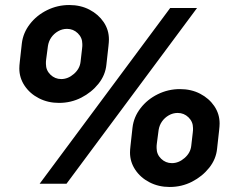

<svg xmlns="http://www.w3.org/2000/svg" viewBox="-20 -732 952 765"><path d="M656 13Q612 13 576 -5.5Q540 -24 519 -55.5Q498 -87 498 -124Q498 -128 498.5 -136.5Q499 -145 500 -152L508 -224Q513 -266 540 -301Q567 -336 608.5 -356.5Q650 -377 697 -377Q742 -377 777.5 -358.5Q813 -340 834 -309Q855 -278 855 -240Q855 -236 854.5 -228Q854 -220 853 -212L845 -140Q841 -98 813.5 -63.5Q786 -29 745 -8Q704 13 656 13ZM215 -322Q171 -322 135 -340.5Q99 -359 78 -390.5Q57 -422 57 -459Q57 -463 57.5 -471.5Q58 -480 59 -487L67 -559Q72 -601 99 -636Q126 -671 167.5 -691.5Q209 -712 256 -712Q301 -712 336.5 -693.5Q372 -675 393 -644Q414 -613 414 -575Q414 -571 413.5 -563Q413 -555 412 -547L404 -475Q400 -433 372.5 -398.5Q345 -364 304 -343Q263 -322 215 -322ZM224 -417Q251 -417 274.5 -437.5Q298 -458 301 -486L307 -538Q308 -544 308 -548.5Q308 -553 308 -557Q308 -582 290 -599.5Q272 -617 247 -617Q228 -617 211.5 -607.5Q195 -598 184.5 -583Q174 -568 171 -549L164 -496Q163 -490 163 -486Q163 -482 163 -477Q163 -452 181 -434.5Q199 -417 224 -417ZM665 -82Q692 -82 715.5 -102.5Q739 -123 742 -151L748 -203Q749 -209 749 -213.5Q749 -218 749 -222Q749 -247 731 -264.5Q713 -282 688 -282Q669 -282 652.5 -272.5Q636 -263 625.5 -248Q615 -233 612 -214L605 -161Q604 -155 604 -151Q604 -147 604 -142Q604 -117 622 -99.5Q640 -82 665 -82ZM138 0 658 -700H765L245 0Z"/></svg>

Font: MuseoModerno Thin SemiBold
Style: Italic
Weight: 600
Italic angle: -9°
Version: Version 1.003